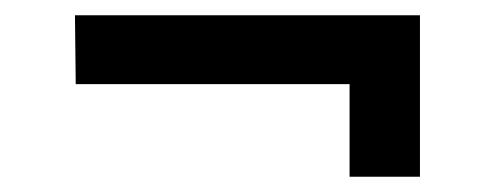

<svg xmlns="http://www.w3.org/2000/svg" viewBox="-20 -365 623 251"><path d="M437 -134V-255H79L78 -345H529V-134Z"/></svg>

Font: Taylor Sans Upright Semi Bold
Style: Regular
Weight: 600
Italic angle: -8°
Designer: Natanael Gama
Version: Version 1.001 September 8, 2015